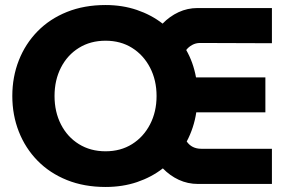

<svg xmlns="http://www.w3.org/2000/svg" viewBox="-20 -732 1140 764"><path d="M400 12Q315 12 246.5 -15.5Q178 -43 129.5 -92.5Q81 -142 55 -208Q29 -274 29 -350Q29 -426 55 -492Q81 -558 129.5 -607.5Q178 -657 246.5 -684.5Q315 -712 400 -712Q467 -712 524.5 -692.5Q582 -673 627 -638Q655 -667 690.5 -683.5Q726 -700 766 -700H1062V-560L776 -561Q759 -561 744.5 -553Q730 -545 721 -533Q749 -484 760 -424H1036V-285H761Q752 -224 723 -169Q743 -140 781 -140H1062V0H768Q727 0 691.5 -16.5Q656 -33 628 -62Q583 -27 525.5 -7.5Q468 12 400 12ZM400 -130Q460 -130 505.5 -158.5Q551 -187 577 -237Q603 -287 603 -350Q603 -413 577 -463Q551 -513 505.5 -541.5Q460 -570 400 -570Q340 -570 294 -541.5Q248 -513 222.5 -463Q197 -413 197 -350Q197 -287 222.5 -237Q248 -187 294 -158.5Q340 -130 400 -130Z"/></svg>

Font: MuseoModerno
Style: Bold
Weight: 700
Designer: Pablo Cosgaya, Héctor Gatti, Marcela Romero, and the Authors of The MuseoModerno Project.
Foundry: Omnibus-Type Team
Version: Version 1.001